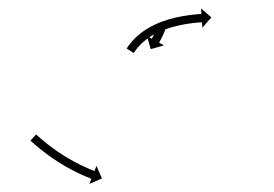

<svg xmlns="http://www.w3.org/2000/svg" viewBox="-20 -611 657 460"><path d="M378.6 -555.1C378.6 -555.6 378.6 -556.1 378.6 -556.6L358.6 -556.4C358.6 -556 358.6 -555.6 358.6 -555.2C358.6 -555.2 358.6 -555.3 358.6 -555.4C358.6 -555.5 358.6 -555.5 358.6 -555.5C358.6 -554.7 358.5 -553.9 358.5 -553.1C358.5 -553.1 358.5 -553.2 358.5 -553.3C358.5 -553.4 358.5 -553.5 358.5 -553.5C358.4 -552.5 358.2 -551.5 358 -550.5C358 -550.5 358 -550.5 358 -550.6C358 -550.7 358 -550.8 358 -550.8C357.8 -549.7 357.5 -548.6 357.2 -547.6C357.2 -547.6 357.2 -547.6 357.3 -547.7C357.3 -547.7 357.3 -547.8 357.3 -547.8C357 -546.7 356.6 -545.6 356.2 -544.5C356.2 -544.5 356.2 -544.5 356.2 -544.6C356.3 -544.6 356.3 -544.6 356.3 -544.6C355.9 -543.5 355.4 -542.4 355 -541.3C355 -541.3 355 -541.3 355 -541.4C355 -541.4 355 -541.4 355 -541.4C354.6 -540.3 354.1 -539.2 353.6 -538.1C353.6 -538.1 353.6 -538.1 353.6 -538.1C353.7 -538.1 353.7 -538.1 353.7 -538.1C353.2 -537 352.7 -535.9 352.2 -534.8C352.2 -534.8 352.2 -534.8 352.2 -534.8C352.2 -534.9 352.2 -534.9 352.2 -534.9C351.7 -533.8 351.2 -532.7 350.6 -531.6C350.6 -531.6 350.6 -531.7 350.6 -531.7C350.7 -531.7 350.7 -531.7 350.7 -531.7C350.2 -530.7 349.6 -529.6 349.1 -528.6L349.1 -528.6L349.1 -528.7C348.7 -527.7 348.2 -526.8 347.7 -525.8L347.7 -525.9L347.7 -525.9C347.3 -525 346.8 -524.2 346.4 -523.4L346.4 -523.4L346.4 -523.4C346 -522.7 345.6 -522 345.3 -521.3L345.3 -521.3L345.3 -521.3C345 -520.8 344.7 -520.2 344.4 -519.7L344.4 -519.7L344.4 -519.7C344.2 -519.4 344 -519 343.8 -518.7C343.8 -518.6 343.7 -518.5 343.6 -518.3L332.1 -524.7L341.2 -493.2L372.7 -502.3L361.2 -508.7C361.2 -508.8 361.3 -508.9 361.4 -509C361.6 -509.4 361.7 -509.7 361.9 -510.1L361.9 -510.1L361.9 -510.1C362.3 -510.7 362.6 -511.2 362.9 -511.8L362.9 -511.8L362.9 -511.8C363.3 -512.5 363.6 -513.2 364 -514L364 -514L364 -514C364.5 -514.8 365 -515.7 365.4 -516.6L365.4 -516.6L365.4 -516.6C365.9 -517.6 366.4 -518.6 367 -519.6L367 -519.6L367 -519.6C367.5 -520.7 368.1 -521.8 368.6 -522.8C368.6 -522.8 368.6 -522.8 368.6 -522.9C368.6 -522.9 368.6 -522.9 368.6 -522.9C369.2 -524 369.7 -525.2 370.3 -526.3C370.3 -526.3 370.3 -526.3 370.3 -526.4C370.3 -526.4 370.3 -526.4 370.3 -526.4C370.9 -527.6 371.4 -528.8 371.9 -530C371.9 -530 372 -530 372 -530.1C372 -530.1 372 -530.1 372 -530.1C372.5 -531.3 373 -532.6 373.6 -533.8C373.6 -533.8 373.6 -533.9 373.6 -533.9C373.6 -533.9 373.6 -533.9 373.6 -533.9C374.1 -535.2 374.6 -536.5 375.1 -537.8C375.1 -537.8 375.1 -537.8 375.1 -537.9C375.1 -537.9 375.1 -538 375.1 -538C375.6 -539.3 376 -540.6 376.4 -541.9C376.4 -541.9 376.4 -542 376.5 -542C376.5 -542.1 376.5 -542.1 376.5 -542.1C376.9 -543.5 377.2 -544.9 377.5 -546.3C377.5 -546.3 377.6 -546.4 377.6 -546.4C377.6 -546.5 377.6 -546.6 377.6 -546.6C377.9 -548 378.1 -549.4 378.3 -550.8C378.3 -550.8 378.3 -550.9 378.3 -551C378.3 -551.1 378.4 -551.1 378.4 -551.1C378.5 -552.4 378.6 -553.6 378.6 -554.9C378.6 -554.9 378.6 -554.9 378.6 -555C378.6 -555.1 378.6 -555.1 378.6 -555.1ZM284.8 -496.9C284.3 -496.2 283.9 -495.5 283.4 -494.9L300.2 -483.9C300.6 -484.6 301 -485.2 301.4 -485.8C301.4 -485.8 301.4 -485.8 301.4 -485.8C301.4 -485.7 301.4 -485.7 301.4 -485.7C302.5 -487.4 303.8 -489.1 305 -490.8C305 -490.8 305 -490.8 304.9 -490.8C304.9 -490.7 304.9 -490.7 304.9 -490.7C306.8 -493.3 308.9 -495.8 311 -498.3C311 -498.3 310.9 -498.2 310.9 -498.1C310.8 -498.1 310.8 -498 310.8 -498C313.6 -501.2 316.5 -504.2 319.5 -507.1C319.5 -507.1 319.4 -507.1 319.3 -507C319.3 -507 319.2 -506.9 319.2 -506.9C322.8 -510.2 326.6 -513.4 330.5 -516.5C330.5 -516.5 330.4 -516.5 330.3 -516.4C330.3 -516.4 330.2 -516.3 330.2 -516.3C334.6 -519.5 339.1 -522.6 343.7 -525.5C343.7 -525.5 343.6 -525.5 343.6 -525.4C343.5 -525.4 343.4 -525.4 343.4 -525.4C348.4 -528.3 353.5 -531 358.7 -533.6C358.7 -533.6 358.6 -533.5 358.5 -533.5C358.4 -533.5 358.4 -533.4 358.4 -533.4C363.7 -535.9 369.2 -538.2 374.7 -540.3C374.7 -540.3 374.6 -540.3 374.5 -540.3C374.5 -540.3 374.4 -540.2 374.4 -540.2C379.9 -542.2 385.4 -544 391 -545.7C391 -545.7 391 -545.7 390.9 -545.7C390.9 -545.7 390.8 -545.6 390.8 -545.6C396.2 -547.1 401.6 -548.5 407.1 -549.8C407.1 -549.8 407 -549.8 407 -549.8C407 -549.8 406.9 -549.8 406.9 -549.8C412 -550.9 417.1 -551.9 422.2 -552.8C422.2 -552.8 422.2 -552.8 422.1 -552.8C422.1 -552.8 422.1 -552.8 422.1 -552.8C426.6 -553.5 431.2 -554.2 435.8 -554.9C435.8 -554.9 435.8 -554.9 435.8 -554.9C435.7 -554.9 435.7 -554.9 435.7 -554.9C439.6 -555.4 443.5 -555.8 447.3 -556.3C447.3 -556.3 447.3 -556.3 447.3 -556.3C447.3 -556.3 447.2 -556.3 447.2 -556.3C450.2 -556.6 453.2 -556.8 456.2 -557.1C456.2 -557.1 456.2 -557.1 456.2 -557.1C456.2 -557.1 456.2 -557.1 456.2 -557.1C458.1 -557.3 460 -557.4 461.9 -557.5L461.9 -557.5L461.9 -557.5C462.6 -557.6 463.3 -557.6 463.9 -557.7L464.8 -544.5L486.4 -569.3L461.7 -590.8L462.6 -577.6C461.9 -577.6 461.2 -577.5 460.5 -577.5L460.5 -577.5L460.5 -577.5C458.5 -577.3 456.5 -577.2 454.5 -577C454.5 -577 454.5 -577 454.5 -577C454.5 -577 454.5 -577 454.5 -577C451.4 -576.8 448.3 -576.5 445.2 -576.2C445.2 -576.2 445.2 -576.2 445.2 -576.1C445.2 -576.1 445.2 -576.1 445.2 -576.1C441.2 -575.7 437.2 -575.2 433.2 -574.7C433.2 -574.7 433.1 -574.7 433.1 -574.7C433.1 -574.7 433 -574.7 433 -574.7C428.3 -574 423.5 -573.3 418.8 -572.5C418.8 -572.5 418.8 -572.5 418.7 -572.5C418.7 -572.5 418.7 -572.5 418.7 -572.5C413.3 -571.5 408 -570.5 402.7 -569.3C402.7 -569.3 402.7 -569.3 402.6 -569.3C402.6 -569.3 402.5 -569.3 402.5 -569.3C396.8 -567.9 391.1 -566.5 385.5 -564.9C385.5 -564.9 385.4 -564.9 385.3 -564.9C385.3 -564.9 385.2 -564.9 385.2 -564.9C379.3 -563.1 373.5 -561.1 367.7 -559.1C367.7 -559.1 367.6 -559 367.5 -559C367.5 -559 367.4 -559 367.4 -559C361.6 -556.7 355.8 -554.2 350 -551.6C350 -551.6 350 -551.6 349.9 -551.6C349.8 -551.5 349.8 -551.5 349.8 -551.5C344.2 -548.7 338.7 -545.8 333.3 -542.6C333.3 -542.6 333.2 -542.6 333.2 -542.5C333.1 -542.5 333 -542.4 333 -542.4C328 -539.3 323.1 -535.9 318.3 -532.4C318.3 -532.4 318.2 -532.3 318.2 -532.3C318.1 -532.2 318 -532.2 318 -532.2C313.8 -528.8 309.7 -525.3 305.7 -521.6C305.7 -521.6 305.6 -521.6 305.5 -521.5C305.5 -521.4 305.4 -521.4 305.4 -521.4C302.1 -518.1 298.9 -514.8 295.8 -511.4C295.8 -511.4 295.8 -511.3 295.8 -511.2C295.7 -511.2 295.7 -511.1 295.7 -511.1C293.4 -508.4 291.1 -505.6 288.9 -502.8C288.9 -502.8 288.9 -502.7 288.9 -502.7C288.8 -502.6 288.8 -502.6 288.8 -502.6C287.5 -500.7 286.1 -498.9 284.8 -496.9C284.8 -496.9 284.8 -496.9 284.8 -496.9C284.8 -496.9 284.8 -496.9 284.8 -496.9ZM67.9 -287.6C67.4 -288.1 67 -288.5 66.5 -288.9L53 -274.1C53.5 -273.7 54 -273.3 54.5 -272.8L54.5 -272.8L54.5 -272.8C55.8 -271.6 57.2 -270.4 58.6 -269.2L58.6 -269.2L58.6 -269.1C60.7 -267.3 62.9 -265.4 65 -263.5C65 -263.5 65 -263.5 65 -263.5C65 -263.5 65 -263.5 65 -263.5C67.8 -261.1 70.7 -258.7 73.5 -256.4C73.5 -256.4 73.5 -256.4 73.5 -256.4C73.5 -256.4 73.6 -256.3 73.6 -256.3C76.9 -253.6 80.3 -250.9 83.7 -248.2C83.7 -248.2 83.8 -248.2 83.8 -248.2C83.8 -248.2 83.8 -248.1 83.8 -248.1C87.7 -245.2 91.5 -242.3 95.4 -239.4C95.4 -239.4 95.5 -239.4 95.5 -239.4C95.5 -239.3 95.5 -239.3 95.5 -239.3C99.7 -236.3 103.9 -233.3 108.2 -230.4C108.2 -230.4 108.2 -230.4 108.3 -230.3C108.3 -230.3 108.3 -230.3 108.3 -230.3C112.7 -227.3 117.2 -224.4 121.7 -221.5C121.7 -221.5 121.8 -221.5 121.8 -221.5C121.8 -221.5 121.8 -221.5 121.8 -221.5C126.4 -218.6 130.9 -215.9 135.5 -213.2C135.5 -213.2 135.6 -213.2 135.6 -213.1C135.6 -213.1 135.6 -213.1 135.6 -213.1C140.1 -210.5 144.7 -208 149.2 -205.6C149.2 -205.6 149.2 -205.5 149.3 -205.5C149.3 -205.5 149.3 -205.5 149.3 -205.5C153.6 -203.2 157.9 -201 162.2 -198.9C162.2 -198.9 162.2 -198.9 162.3 -198.8C162.3 -198.8 162.3 -198.8 162.3 -198.8C166.2 -196.9 170.1 -195.1 174.1 -193.2C174.1 -193.2 174.1 -193.2 174.1 -193.2C174.1 -193.2 174.1 -193.2 174.1 -193.2C177.5 -191.7 180.8 -190.2 184.2 -188.7C184.2 -188.7 184.2 -188.7 184.2 -188.7C184.3 -188.7 184.3 -188.7 184.3 -188.7C186.9 -187.6 189.5 -186.5 192.1 -185.4C192.1 -185.4 192.1 -185.4 192.1 -185.4C192.1 -185.4 192.1 -185.4 192.1 -185.4C193.8 -184.7 195.5 -184 197.2 -183.4L197.2 -183.4L197.2 -183.3C197.8 -183.1 198.4 -182.9 199 -182.6L194.2 -170.4L224.3 -183.5L211.1 -213.5L206.3 -201.3C205.7 -201.5 205.2 -201.7 204.6 -202L204.6 -202L204.6 -201.9C203 -202.6 201.3 -203.3 199.7 -203.9C199.7 -203.9 199.7 -203.9 199.7 -203.9C199.7 -203.9 199.7 -203.9 199.7 -203.9C197.2 -205 194.6 -206 192.1 -207.1C192.1 -207.1 192.1 -207.1 192.1 -207.1C192.2 -207.1 192.2 -207.1 192.2 -207.1C188.9 -208.5 185.6 -209.9 182.4 -211.4C182.4 -211.4 182.4 -211.4 182.4 -211.4C182.5 -211.4 182.5 -211.4 182.5 -211.4C178.7 -213.1 174.9 -215 171.1 -216.8C171.1 -216.8 171.1 -216.8 171.1 -216.8C171.1 -216.8 171.2 -216.8 171.2 -216.8C167 -218.9 162.8 -221 158.6 -223.2C158.6 -223.2 158.7 -223.2 158.7 -223.2C158.7 -223.2 158.7 -223.1 158.7 -223.1C154.3 -225.5 149.9 -228 145.6 -230.5C145.6 -230.5 145.6 -230.5 145.6 -230.4C145.7 -230.4 145.7 -230.4 145.7 -230.4C141.2 -233 136.8 -235.7 132.4 -238.5C132.4 -238.5 132.4 -238.4 132.4 -238.4C132.5 -238.4 132.5 -238.4 132.5 -238.4C128.1 -241.2 123.8 -244 119.5 -246.9C119.5 -246.9 119.5 -246.9 119.5 -246.9C119.5 -246.9 119.6 -246.8 119.6 -246.8C115.4 -249.7 111.3 -252.6 107.2 -255.5C107.2 -255.5 107.2 -255.5 107.3 -255.5C107.3 -255.5 107.3 -255.5 107.3 -255.5C103.5 -258.3 99.8 -261.1 96 -264C96 -264 96 -264 96.1 -264C96.1 -263.9 96.1 -263.9 96.1 -263.9C92.8 -266.5 89.5 -269.2 86.2 -271.9C86.2 -271.9 86.2 -271.8 86.2 -271.8C86.2 -271.8 86.3 -271.8 86.3 -271.8C83.5 -274.1 80.8 -276.4 78 -278.7C78 -278.7 78 -278.7 78.1 -278.7C78.1 -278.7 78.1 -278.7 78.1 -278.7C76 -280.5 73.9 -282.3 71.8 -284.1L71.8 -284.1L71.9 -284.1C70.5 -285.3 69.2 -286.5 67.9 -287.7L67.9 -287.7Z"/></svg>

Font: FRB American Cursive Just Arrows
Style: Bold Italic
Weight: 700
Italic angle: -25°
Version: Version 2.0;Modular Font Editor K font №1